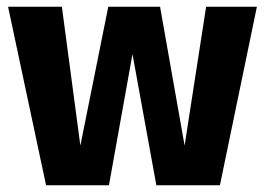

<svg xmlns="http://www.w3.org/2000/svg" viewBox="-20 -551 789 571"><path d="M744 -531 634 0H445L374 -390L304 0H117L4 -531H164L219 -118L302 -531H456L529 -118L593 -531Z"/></svg>

Font: FiraGO
Style: Bold
Weight: 700
Designer: bBox Type
Foundry: bBox Type GmbH
Version: Version 1.001;PS 001.001;hotconv 1.0.88;makeotf.lib2.5.64775